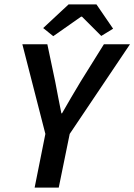

<svg xmlns="http://www.w3.org/2000/svg" viewBox="-20 -856 613 876"><path d="M138 0H248L298 -245L573 -654H454L348 -484C318 -435 292 -389 263 -339H260C250 -390 241 -434 232 -483L196 -654H82L187 -245ZM223 -691 350 -780H354L442 -692L496 -725L420 -836H293L177 -728Z"/></svg>

Font: Source Sans Pro Semibold
Style: Italic
Weight: 600
Italic angle: -11°
Designer: Paul D. Hunt
Foundry: Adobe Systems Incorporated
Version: Version 3.006;hotconv 1.0.111;makeotfexe 2.5.65597